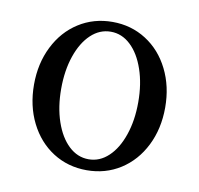

<svg xmlns="http://www.w3.org/2000/svg" viewBox="-58 -485 576 556"><g transform="rotate(10 230.5 -207.0)"><path d="M37.6 -207Q37.6 -269 62.5 -318.8Q87.4 -368.7 131.3 -396.7Q175.3 -424.8 230.5 -424.8Q285.6 -424.8 329.6 -396.7Q373.5 -368.7 398.4 -318.8Q423.3 -269 423.3 -207Q423.3 -144.5 398.4 -94.7Q373.5 -44.9 329.6 -16.8Q285.6 11.2 230.5 11.2Q175.3 11.2 131.3 -16.8Q87.4 -44.9 62.5 -94.7Q37.6 -144.5 37.6 -207ZM343.8 -208.5Q343.8 -262.2 329.1 -304.9Q314.5 -347.7 288.8 -371.8Q263.2 -396 230.5 -396Q197.8 -396 172.1 -371.8Q146.5 -347.7 131.8 -304.9Q117.2 -262.2 117.2 -208.5Q117.2 -154.8 131.8 -112.1Q146.5 -69.3 172.1 -45.2Q197.8 -21 230.5 -21Q263.2 -21 288.8 -45.2Q314.5 -69.3 329.1 -112.1Q343.8 -154.8 343.8 -208.5Z"/></g></svg>

Font: Junicode Two Beta VF
Style: Regular
Weight: 400
Designer: Peter S. Baker
Foundry: Briery Creek Software
Version: Version 1.031 beta; ttfautohint (v1.8.1.43-b0c9)